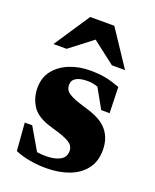

<svg xmlns="http://www.w3.org/2000/svg" viewBox="-130 -746 676 837"><g transform="rotate(20 208.0 -327.5)"><path d="M221 -451Q266.5 -451 297.2 -444.5Q328 -438 361.5 -425L365 -305H326L275.5 -395.5Q251 -404 229 -404Q156.5 -404 156.5 -360.5Q156.5 -347 163.2 -336.2Q170 -325.5 192.5 -314.5Q215 -303.5 262 -290Q333 -270 362.8 -233.5Q392.5 -197 392.5 -143.5Q392.5 -89.5 365 -54.5Q337.5 -19.5 290.8 -2.2Q244 15 185.5 15Q146 15 108.8 8.2Q71.5 1.5 41.5 -11.5L31.5 -140H66L126 -37Q146.5 -34 167.5 -34Q208 -34 232.8 -47.5Q257.5 -61 257.5 -90Q257.5 -105 249 -116Q240.5 -127 217 -137.5Q193.5 -148 148.5 -160.5Q81 -179.5 56.2 -217Q31.5 -254.5 31.5 -301.5Q31.5 -350.5 58.5 -383.8Q85.5 -417 129 -434Q172.5 -451 221 -451ZM32 -504.5 142 -670H254L364 -504.5H303L198 -585.5L93 -504.5Z"/></g></svg>

Font: Newsreader 16pt ExtraBold
Style: Regular
Weight: 800
Designer: Hugues Gentile
Foundry: Production Type
Version: Version 1.003; ttfautohint (v1.8.3)